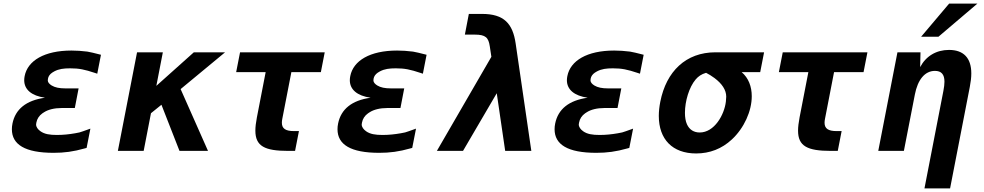

<svg xmlns="http://www.w3.org/2000/svg" viewBox="-20 -837 5458 1065"><path d="M277.3 10.7C335.9 10.7 386.2 4.4 451.7 -14.2C454.6 -15.1 457.5 -16.1 460.4 -16.6L481.4 -123.5C448.2 -111.3 428.2 -104.5 420.9 -102.5C415 -101.1 410.2 -100.1 396.5 -97.7C362.8 -91.8 330.1 -88.4 295.4 -88.4C256.3 -88.4 227.1 -92.8 204.6 -108.9C189.9 -119.1 180.2 -132.8 180.2 -146.5C180.2 -149.4 180.7 -152.8 181.6 -156.7C185.5 -177.7 196.8 -195.3 215.3 -208.5L225.1 -214.8C247.1 -229 281.7 -237.8 321.3 -237.8H395L416 -346.7H342.3C309.1 -346.7 285.2 -351.6 266.6 -362.8C253.9 -370.6 245.1 -380.4 245.1 -390.6C245.1 -393.1 245.6 -397.5 246.1 -400.4C248 -413.1 256.3 -425.3 269.5 -434.1L281.7 -441.4C307.1 -454.6 333 -458 369.1 -458C418.9 -458 448.7 -451.7 507.8 -432.1L519.5 -428.2L540 -533.2C502.4 -543 479 -548.3 469.2 -549.8C467.8 -550.3 465.8 -550.3 464.4 -550.8C433.6 -554.7 404.3 -556.6 376.5 -556.6C226.1 -556.6 133.3 -500.5 116.7 -415C115.2 -407.2 114.3 -399.9 114.3 -392.1C114.3 -340.3 154.8 -305.7 229.5 -294.9C124.5 -280.3 65.4 -231 49.3 -152.3C46.9 -141.1 45.9 -129.9 45.9 -120.1C45.9 -35.2 118.7 10.7 277.3 10.7Z M633.8 0H776.9L817.4 -209L875.5 -255.9L975.6 0H1133.8L981.9 -342.8L1228.5 -546.9H1055.2L847.2 -360.8L883.3 -546.9H740.2Z M1578.6 0H1616.7L1638.2 -109.9H1609.9C1564.5 -109.9 1543.5 -123.5 1543.5 -156.2C1543.5 -163.6 1544.4 -170.4 1545.9 -178.2L1596.2 -437H1759.8L1781.2 -546.9H1311.5L1290 -437H1453.6L1404.8 -185.1C1399.4 -156.7 1396.5 -132.8 1396.5 -112.3C1396.5 -26.4 1447.8 0 1578.6 0Z M2083.5 10.7C2142.1 10.7 2192.4 4.4 2257.8 -14.2C2260.7 -15.1 2263.7 -16.1 2266.6 -16.6L2287.6 -123.5C2254.4 -111.3 2234.4 -104.5 2227.1 -102.5C2221.2 -101.1 2216.3 -100.1 2202.6 -97.7C2168.9 -91.8 2136.2 -88.4 2101.6 -88.4C2062.5 -88.4 2033.2 -92.8 2010.7 -108.9C1996.1 -119.1 1986.3 -132.8 1986.3 -146.5C1986.3 -149.4 1986.8 -152.8 1987.8 -156.7C1991.7 -177.7 2002.9 -195.3 2021.5 -208.5L2031.2 -214.8C2053.2 -229 2087.9 -237.8 2127.4 -237.8H2201.2L2222.2 -346.7H2148.4C2115.2 -346.7 2091.3 -351.6 2072.8 -362.8C2060.1 -370.6 2051.3 -380.4 2051.3 -390.6C2051.3 -393.1 2051.8 -397.5 2052.2 -400.4C2054.2 -413.1 2062.5 -425.3 2075.7 -434.1L2087.9 -441.4C2113.3 -454.6 2139.2 -458 2175.3 -458C2225.1 -458 2254.9 -451.7 2314 -432.1L2325.7 -428.2L2346.2 -533.2C2308.6 -543 2285.2 -548.3 2275.4 -549.8C2273.9 -550.3 2272 -550.3 2270.5 -550.8C2239.7 -554.7 2210.4 -556.6 2182.6 -556.6C2032.2 -556.6 1939.5 -500.5 1922.9 -415C1921.4 -407.2 1920.4 -399.9 1920.4 -392.1C1920.4 -340.3 1960.9 -305.7 2035.6 -294.9C1930.7 -280.3 1871.6 -231 1855.5 -152.3C1853 -141.1 1852.1 -129.9 1852.1 -120.1C1852.1 -35.2 1924.8 10.7 2083.5 10.7Z M2403.3 0H2548.3L2735.4 -319.8L2782.2 0H2927.2L2840.3 -595.7C2824.2 -706.1 2775.9 -759.8 2653.8 -759.8H2580.6L2558.6 -645H2613.3C2674.3 -645 2689.5 -628.4 2696.8 -580.1L2705.6 -522Z M3287.6 10.7C3346.2 10.7 3396.5 4.4 3461.9 -14.2C3464.8 -15.1 3467.8 -16.1 3470.7 -16.6L3491.7 -123.5C3458.5 -111.3 3438.5 -104.5 3431.2 -102.5C3425.3 -101.1 3420.4 -100.1 3406.7 -97.7C3373 -91.8 3340.3 -88.4 3305.7 -88.4C3266.6 -88.4 3237.3 -92.8 3214.8 -108.9C3200.2 -119.1 3190.4 -132.8 3190.4 -146.5C3190.4 -149.4 3190.9 -152.8 3191.9 -156.7C3195.8 -177.7 3207 -195.3 3225.6 -208.5L3235.4 -214.8C3257.3 -229 3292 -237.8 3331.5 -237.8H3405.3L3426.3 -346.7H3352.5C3319.3 -346.7 3295.4 -351.6 3276.9 -362.8C3264.2 -370.6 3255.4 -380.4 3255.4 -390.6C3255.4 -393.1 3255.9 -397.5 3256.3 -400.4C3258.3 -413.1 3266.6 -425.3 3279.8 -434.1L3292 -441.4C3317.4 -454.6 3343.3 -458 3379.4 -458C3429.2 -458 3459 -451.7 3518.1 -432.1L3529.8 -428.2L3550.3 -533.2C3512.7 -543 3489.3 -548.3 3479.5 -549.8C3478 -550.3 3476.1 -550.3 3474.6 -550.8C3443.8 -554.7 3414.6 -556.6 3386.7 -556.6C3236.3 -556.6 3143.6 -500.5 3127 -415C3125.5 -407.2 3124.5 -399.9 3124.5 -392.1C3124.5 -340.3 3165 -305.7 3239.7 -294.9C3134.8 -280.3 3075.7 -231 3059.6 -152.3C3057.1 -141.1 3056.2 -129.9 3056.2 -120.1C3056.2 -35.2 3128.9 10.7 3287.6 10.7Z M3841.3 14.2C3917 14.2 3983.9 -11.7 4039.6 -63.5C4107.4 -126.5 4149.9 -220.7 4149.9 -303.2C4149.9 -356.4 4132.3 -404.3 4093.8 -437H4196.8L4218.3 -546.9H3948.7C3784.7 -546.9 3675.8 -441.4 3642.6 -272.9C3637.2 -245.1 3634.3 -219.2 3634.3 -193.8C3634.3 -64.5 3710 14.2 3841.3 14.2ZM3861.3 -102.1C3829.1 -102.1 3804.2 -117.2 3790.5 -147.5C3782.7 -164.6 3779.3 -187 3779.3 -211.4C3779.3 -275.4 3802.2 -353.5 3838.9 -396.5C3853 -413.1 3870.6 -425.8 3896.5 -433.1C3909.7 -426.8 3927.7 -415.5 3942.9 -404.3C3984.9 -373 4008.3 -337.9 4008.3 -300.8C4008.3 -293.5 4007.3 -280.8 4006.3 -272.9C3997.6 -199.7 3942.4 -102.1 3861.3 -102.1Z M4588.9 0H4627L4648.4 -109.9H4620.1C4574.7 -109.9 4553.7 -123.5 4553.7 -156.2C4553.7 -163.6 4554.7 -170.4 4556.2 -178.2L4606.4 -437H4770L4791.5 -546.9H4321.8L4300.3 -437H4463.9L4415 -185.1C4409.7 -156.7 4406.7 -132.8 4406.7 -112.3C4406.7 -26.4 4458 0 4588.9 0Z M5089.4 -633.3H5185.5L5401.4 -816.9H5244.6ZM5107.9 208H5250L5359.4 -355C5364.7 -382.3 5367.7 -407.2 5367.7 -429.7C5367.7 -516.1 5324.2 -560.1 5244.1 -560.1C5173.3 -560.1 5116.2 -525.9 5084 -464.8L5085.9 -546.9H4958L4851.6 0H4993.7L5054.7 -313C5070.3 -394 5109.4 -443.8 5166 -443.8C5201.2 -443.8 5218.8 -424.8 5218.8 -383.8C5218.8 -370.1 5216.8 -353 5212.9 -333Z"/></svg>

Font: Hack
Style: Bold Oblique
Weight: 700
Italic angle: -12°
Monospace: yes
Designer: Christopher Simpkins
Foundry: Christopher Simpkins
Version: Version 2.010